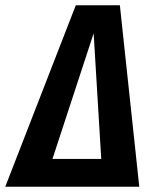

<svg xmlns="http://www.w3.org/2000/svg" viewBox="-63 -712 583 732"><path d="M468 0H-43L226 -692H394ZM137 -106H323L294 -585Z"/></svg>

Font: Fira Sans Compressed SemiBold
Style: Italic
Weight: 600
Width: 1
Italic angle: -8°
Designer: bBox Type GmbH & Carrois Corporate GbR & Edenspiekermann AG
Foundry: bBox Type GmbH & Carrois Corporate GbR & Edenspiekermann AG
Version: Version 4.301